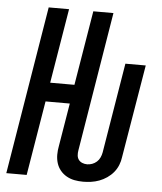

<svg xmlns="http://www.w3.org/2000/svg" viewBox="-53 -781 706 836"><g transform="rotate(5 300.0 -363.5)"><path d="M341 8Q321 8 303 4.5Q285 1 269 -8Q253 -17 241.5 -31Q230 -45 224.5 -62.5Q219 -80 219 -99.5Q219 -119 223 -139L254 -326H148L94 0H5L126 -735H215L161 -409H267L321 -735H409L309 -126Q307 -115 308 -104Q309 -93 315 -85Q321 -77 331 -73Q341 -69 352 -69Q363 -69 374 -73Q385 -77 394 -85Q403 -93 408 -104Q413 -115 415 -126L480 -520H569L501 -113Q499 -96 492 -78.5Q485 -61 473 -46.5Q461 -32 445 -21Q429 -10 411.5 -3.5Q394 3 376 5.5Q358 8 341 8Z"/></g></svg>

Font: Iosevka Medium Extended
Style: Italic
Weight: 500
Width: 7
Italic angle: -9°
Monospace: yes
Designer: Belleve Invis
Foundry: Belleve Invis
Version: Version 32.5.0; ttfautohint (v1.8.4)